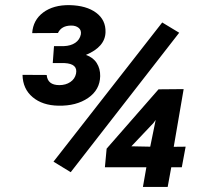

<svg xmlns="http://www.w3.org/2000/svg" viewBox="-20 -737 829 757"><path d="M258.8 -58.1 190.9 -99.6 619.6 -648.4 686.5 -607.9ZM665 -158.2 711.9 -158.7 696.8 -77.6H655.3L641.1 0H543.5L557.1 -77.6H393.6L400.4 -150.9L605 -384.8L704.1 -385.7ZM498 -160.2 572.3 -158.7 593.8 -264.2 585 -252ZM192.9 -555.2H232.4Q258.8 -556.2 276.6 -568.1Q294.4 -580.1 298.8 -601.6Q301.3 -618.2 290 -627.2Q278.8 -636.2 261.2 -636.2Q222.2 -636.2 208.5 -606.9L106.9 -606.4Q110.4 -658.2 150.6 -688Q190.9 -717.8 254.4 -716.8Q320.8 -715.3 359.1 -686.8Q397.5 -658.2 396 -609.9Q394.5 -552.2 318.8 -520.5Q347.2 -510.7 361.3 -488.5Q375.5 -466.3 375 -437Q374 -382.8 327.4 -350.8Q280.8 -318.8 210.4 -320.3Q147.5 -321.3 108.6 -354Q69.8 -386.7 68.8 -441.9L164.1 -441.4Q167.5 -401.4 213.9 -401.4Q239.3 -401.4 257.3 -413.6Q275.4 -425.8 279.8 -446.8Q287.6 -485.8 233.9 -488.3H188Z"/></svg>

Font: RobotoInd
Style: Bold Italic
Weight: 700
Italic angle: -12°
Designer: Google
Version: Version 2.001150; 2014